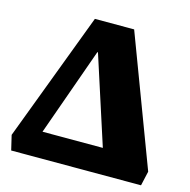

<svg xmlns="http://www.w3.org/2000/svg" viewBox="-104 -805 899 907"><g transform="rotate(15 346.0 -351.5)"><path d="M29 0 12 -72 250 -703H442L680 -71L664 0ZM149 -124H444L305 -554H302Z"/></g></svg>

Font: Literata 18pt ExtraBold
Style: Regular
Weight: 800
Designer: Latin by Veronika Burian and Jose Scaglione. Greek by Irene Vlachou. Cyrillic by Vera Evstafieva.
Foundry: TypeTogether
Version: Version 3.103;gftools[0.9.29]